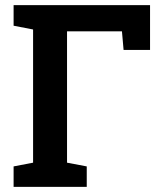

<svg xmlns="http://www.w3.org/2000/svg" viewBox="-20 -731 636 751"><path d="M33.2 0V-80.1L109.4 -94.7V-615.7L33.2 -630.4V-710.9H566.9V-535.6H463.4L457 -608.4H242.2V-94.7L319.3 -80.1V0Z"/></svg>

Font: Roboto Slab SemiBold
Style: Regular
Weight: 600
Designer: Google
Version: Version 2.001; ttfautohint (v1.8.3)